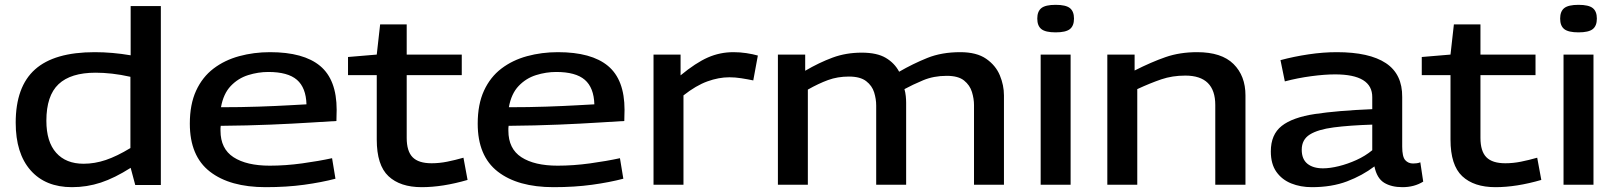

<svg xmlns="http://www.w3.org/2000/svg" viewBox="-20 -765 6694 795"><path d="M540 1 521 -70Q455 -28 397.5 -9Q340 10 278 10Q168 10 106.5 -60Q45 -130 45 -257Q45 -406 125 -477.5Q205 -549 372 -549Q445 -549 521 -536V-740H646V1ZM520 -152V-447Q480 -456 444 -460Q408 -464 376 -464Q273 -464 222.5 -416.5Q172 -369 172 -265Q172 -178 212.5 -132.5Q253 -87 326 -87Q372 -87 418 -102.5Q464 -118 520 -152Z M1080 10Q932 10 849 -54.5Q766 -119 766 -253Q766 -333 792 -389.5Q818 -446 864 -481Q910 -516 970.5 -532.5Q1031 -549 1098 -549Q1237 -549 1305.5 -492Q1374 -435 1374 -310Q1374 -302 1373.5 -289.5Q1373 -277 1373 -264Q1336 -262 1266 -257.5Q1196 -253 1101 -249Q1006 -245 894 -244Q893 -239 893 -234.5Q893 -230 893 -224Q893 -149 947 -114Q1001 -79 1097 -79Q1162 -79 1231 -88.5Q1300 -98 1355 -110L1369 -25Q1312 -10 1239.5 0Q1167 10 1080 10ZM895 -321Q978 -321 1051 -323.5Q1124 -326 1176 -329Q1228 -332 1249 -333Q1247 -402 1209.5 -434.5Q1172 -467 1091 -467Q1049 -467 1007.5 -454Q966 -441 935.5 -409Q905 -377 895 -321Z M1726 10Q1637 10 1588.5 -35.5Q1540 -81 1540 -187V-454H1421V-529L1540 -539L1554 -664H1664V-539H1892V-454H1664V-194Q1664 -139 1688.5 -114Q1713 -89 1767 -89Q1799 -89 1831.5 -95.5Q1864 -102 1899 -112L1916 -20Q1813 10 1726 10Z M2272 10Q2124 10 2041 -54.5Q1958 -119 1958 -253Q1958 -333 1984 -389.5Q2010 -446 2056 -481Q2102 -516 2162.5 -532.5Q2223 -549 2290 -549Q2429 -549 2497.5 -492Q2566 -435 2566 -310Q2566 -302 2565.5 -289.5Q2565 -277 2565 -264Q2528 -262 2458 -257.5Q2388 -253 2293 -249Q2198 -245 2086 -244Q2085 -239 2085 -234.5Q2085 -230 2085 -224Q2085 -149 2139 -114Q2193 -79 2289 -79Q2354 -79 2423 -88.5Q2492 -98 2547 -110L2561 -25Q2504 -10 2431.5 0Q2359 10 2272 10ZM2087 -321Q2170 -321 2243 -323.5Q2316 -326 2368 -329Q2420 -332 2441 -333Q2439 -402 2401.5 -434.5Q2364 -467 2283 -467Q2241 -467 2199.5 -454Q2158 -441 2127.5 -409Q2097 -377 2087 -321Z M2798 -539V-453Q2861 -505 2911 -527Q2961 -549 3017 -549Q3044 -549 3070.5 -545Q3097 -541 3118 -535L3099 -432Q3075 -437 3049.5 -441Q3024 -445 3000 -445Q2956 -445 2909 -428Q2862 -411 2810 -370V0H2686V-539Z M3201 0V-539H3314V-472Q3372 -506 3427.5 -526.5Q3483 -547 3548 -547Q3611 -547 3647.5 -525.5Q3684 -504 3703 -468Q3760 -501 3819.5 -525Q3879 -549 3956 -549Q4024 -549 4063.5 -521.5Q4103 -494 4120 -453Q4137 -412 4137 -370V0H4013V-330Q4013 -356 4004.5 -384Q3996 -412 3972 -431.5Q3948 -451 3900 -451Q3846 -451 3802 -432.5Q3758 -414 3725 -396Q3729 -382 3730.5 -367Q3732 -352 3732 -340V0H3608V-328Q3608 -355 3599.5 -382.5Q3591 -410 3566.5 -429Q3542 -448 3495 -448Q3448 -448 3408.5 -433.5Q3369 -419 3325 -394V0Z M4351 -631Q4309 -631 4292 -644.5Q4275 -658 4275 -688Q4275 -718 4292 -731.5Q4309 -745 4351 -745Q4393 -745 4410 -731.5Q4427 -718 4427 -688Q4427 -658 4410 -644.5Q4393 -631 4351 -631ZM4289 0V-539H4413V0Z M4565 0V-539H4678V-473Q4747 -508 4806 -528.5Q4865 -549 4937 -549Q5038 -549 5087.5 -500Q5137 -451 5137 -370V0H5012V-330Q5012 -452 4888 -452Q4834 -452 4788.5 -436.5Q4743 -421 4689 -396V0Z M5242 -138Q5242 -208 5287 -243.5Q5332 -279 5425 -293Q5518 -307 5662 -313V-362Q5663 -457 5508 -457Q5465 -457 5409 -449.5Q5353 -442 5300 -428L5282 -516Q5338 -531 5398.5 -540Q5459 -549 5515 -549Q5650 -549 5718.5 -503.5Q5787 -458 5786 -363V-158Q5786 -116 5798.5 -102Q5811 -88 5831 -88Q5838 -88 5846 -89Q5854 -90 5861 -93L5873 -13Q5836 10 5787 10Q5741 10 5711 -8.5Q5681 -27 5671 -76Q5621 -38 5557.5 -14Q5494 10 5412 10Q5365 10 5326.5 -5.5Q5288 -21 5265 -53.5Q5242 -86 5242 -138ZM5370 -145Q5370 -106 5393.5 -87Q5417 -68 5458 -68Q5487 -68 5523.5 -77Q5560 -86 5596.5 -102.5Q5633 -119 5662 -143V-249Q5568 -246 5502.5 -237.5Q5437 -229 5403.5 -208Q5370 -187 5370 -145Z M6172 10Q6083 10 6034.5 -35.5Q5986 -81 5986 -187V-454H5867V-529L5986 -539L6000 -664H6110V-539H6338V-454H6110V-194Q6110 -139 6134.5 -114Q6159 -89 6213 -89Q6245 -89 6277.5 -95.5Q6310 -102 6345 -112L6362 -20Q6259 10 6172 10Z M6516 -631Q6474 -631 6457 -644.5Q6440 -658 6440 -688Q6440 -718 6457 -731.5Q6474 -745 6516 -745Q6558 -745 6575 -731.5Q6592 -718 6592 -688Q6592 -658 6575 -644.5Q6558 -631 6516 -631ZM6454 0V-539H6578V0Z"/></svg>

Font: Georama Extended Medium
Style: Regular
Weight: 500
Width: 7
Designer: Jean-Baptiste Levee
Foundry: Production Type
Version: Version 1.000